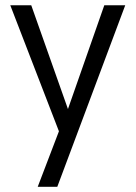

<svg xmlns="http://www.w3.org/2000/svg" viewBox="-20 -508 521 738"><path d="M125 210H200.2L461.4 -487.8H380.9L241.2 -88.9L100.1 -487.8H19.5L206.5 -3.4Z"/></svg>

Font: HK Grotesk
Style: Regular
Weight: 400
Designer: Alfredo Marco Pradil and Stefan Peev
Foundry: Hanken Design Co.
Version: Version 1.045;PS 001.045;hotconv 1.0.88;makeotf.lib2.5.64775